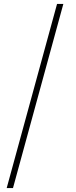

<svg xmlns="http://www.w3.org/2000/svg" viewBox="-20 -797 386 976"><path d="M46 159H14L270 -777H302Z"/></svg>

Font: IBM Plex Sans JP ExtraLight
Style: Regular
Weight: 200
Designer: Mike Abbink; Paul van der Laan; Pieter van Rosmalen; Wujin Sim; Yejin Wi; Jinhee Kim; Boomi Park; Yona Kim; Kichan Ma
Foundry: Sandoll Inc.
Version: Version 1.001